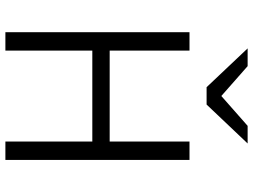

<svg xmlns="http://www.w3.org/2000/svg" viewBox="-136 -826 961 730"><g transform="rotate(90 345.0 -460.5)"><path d="M102 0V-700H172V-396.5H517.5V-700H587.5V0H517.5V-330.5H172V0ZM311 -765 163.5 -921H231L344.5 -821L458 -921H525L377 -765Z"/></g></svg>

Font: Overpass Light
Style: Regular
Weight: 300
Designer: Delve Withrington, Dave Bailey, Thomas Jockin
Foundry: Delve Fonts LLC
Version: Version 4.000; ttfautohint (v1.8.3)